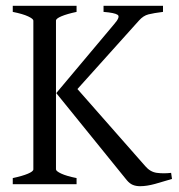

<svg xmlns="http://www.w3.org/2000/svg" viewBox="-20 -635 618 662"><path d="M573 -18Q544 -9 515 -1Q486 7 463 7Q449 7 438 2.5Q427 -2 417 -14L174 -314L373 -551Q396 -577 385.5 -584Q375 -591 337 -594V-615H542V-594Q510 -590 492 -585.5Q474 -581 459 -564L247 -328L481 -62Q498 -42 521 -39Q544 -36 570 -39ZM24 0V-21Q57 -28 76 -36Q95 -44 95 -51V-564Q95 -570 77 -578.5Q59 -587 24 -594V-615H244V-594Q211 -587 192 -579Q173 -571 173 -564V-51Q173 -45 191 -36.5Q209 -28 244 -21V0Z"/></svg>

Font: Kalpurush
Style: Regular
Weight: 400
Designer: Md. Tanbin Islam Siyam
Foundry: Tanbin Islam Siyam
Version: Version 0.258